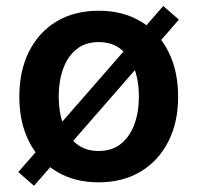

<svg xmlns="http://www.w3.org/2000/svg" viewBox="-20 -588 649 631"><path d="M304.2 11.2Q224.6 11.2 166 -24.2Q107.4 -59.6 75.4 -122.8Q43.5 -186 43.5 -270Q43.5 -355 75.4 -418.7Q107.4 -482.4 166 -517.6Q224.6 -552.7 304.2 -552.7Q383.8 -552.7 442.4 -517.6Q501 -482.4 533.2 -418.7Q565.4 -355 565.4 -270Q565.4 -186 533.2 -122.8Q501 -59.6 442.4 -24.2Q383.8 11.2 304.2 11.2ZM304.2 -91.8Q348.6 -91.8 377.9 -115.7Q407.2 -139.6 421.9 -180.2Q436.5 -220.7 436.5 -270.5Q436.5 -320.8 421.9 -361.3Q407.2 -401.9 377.9 -425.8Q348.6 -449.7 304.2 -449.7Q260.3 -449.7 231 -425.8Q201.7 -401.9 187.3 -361.3Q172.9 -320.8 172.9 -270.5Q172.9 -220.7 187.3 -180.2Q201.7 -139.6 231 -115.7Q260.3 -91.8 304.2 -91.8ZM91.8 22.5 40 -22.5 516.6 -568.4 567.9 -523.4Z"/></svg>

Font: Inter SemiBold
Style: Regular
Weight: 600
Designer: Rasmus Andersson
Foundry: rsms
Version: Version 4.001;git-9221beed3